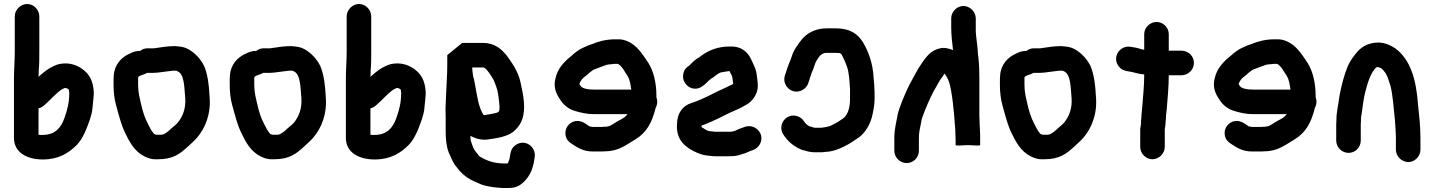

<svg xmlns="http://www.w3.org/2000/svg" viewBox="-20 -755 7186 962"><path d="M325 -306C321 -308 318 -313 312 -313C310 -314 307 -314 304 -314L300 -312C278 -303 262 -284 246 -270L232 -256C227 -251 220 -244 212 -237L201 -227C193 -220 184 -215 173 -212V-80C175 -80 177 -80 178 -79H194C257 -79 286 -116 303 -164C316 -201 327 -238 327 -289C327 -295 325 -302 325 -306ZM54 -497V-673C54 -706 83 -735 116 -735C149 -735 177 -706 177 -673V-497C177 -466 177 -430 174 -401C174 -390 174 -380 173 -370C175 -371 176 -373 177 -374C183 -379 189 -384 196 -390C219 -409 244 -425 276 -434C325 -444 363 -430 393 -409C429 -382 446 -351 450 -294C451 -278 445 -236 444 -220C443 -196 437 -179 431 -158C415 -112 396 -61 365 -29C324 12 274 44 194 44C118 44 50 11 50 -64V-362C50 -405 54 -452 54 -497Z M679 -374H678C677 -373 672 -369 672 -366V-329C672 -291 680 -264 687 -233C694 -200 706 -162 721 -135C730 -118 736 -103 748 -89C750 -87 751 -85 752 -84L762 -80H789L799 -82C815 -90 826 -99 838 -111C850 -122 862 -130 872 -142C895 -171 912 -211 908 -264C903 -311 906 -386 867 -399L866 -400C861 -401 857 -401 852 -401H848C841 -400 833 -399 823 -398C800 -396 773 -390 750 -390H717C705 -382 692 -381 679 -374ZM682 -500C693 -509 706 -513 720 -513H750C752 -513 755 -513 759 -514C789 -519 823 -524 856 -524C884 -522 903 -520 923 -509C958 -489 985 -460 1003 -424C1021 -381 1027 -330 1030 -272C1038 -183 1008 -113 968 -66C954 -49 938 -37 923 -22C883 15 848 43 772 43C753 44 737 42 724 37C667 18 637 -27 612 -79C588 -124 575 -180 560 -234C553 -260 549 -296 549 -327V-350C549 -358 549 -367 550 -376C553 -431 588 -468 629 -486C645 -494 660 -500 682 -500Z M1261 -374H1260C1259 -373 1254 -369 1254 -366V-329C1254 -291 1262 -264 1269 -233C1276 -200 1288 -162 1303 -135C1312 -118 1318 -103 1330 -89C1332 -87 1333 -85 1334 -84L1344 -80H1371L1381 -82C1397 -90 1408 -99 1420 -111C1432 -122 1444 -130 1454 -142C1477 -171 1494 -211 1490 -264C1485 -311 1488 -386 1449 -399L1448 -400C1443 -401 1439 -401 1434 -401H1430C1423 -400 1415 -399 1405 -398C1382 -396 1355 -390 1332 -390H1299C1287 -382 1274 -381 1261 -374ZM1264 -500C1275 -509 1288 -513 1302 -513H1332C1334 -513 1337 -513 1341 -514C1371 -519 1405 -524 1438 -524C1466 -522 1485 -520 1505 -509C1540 -489 1567 -460 1585 -424C1603 -381 1609 -330 1612 -272C1620 -183 1590 -113 1550 -66C1536 -49 1520 -37 1505 -22C1465 15 1430 43 1354 43C1335 44 1319 42 1306 37C1249 18 1219 -27 1194 -79C1170 -124 1157 -180 1142 -234C1135 -260 1131 -296 1131 -327V-350C1131 -358 1131 -367 1132 -376C1135 -431 1170 -468 1211 -486C1227 -494 1242 -500 1264 -500Z M1988 -306C1984 -308 1981 -313 1975 -313C1973 -314 1970 -314 1967 -314L1963 -312C1941 -303 1925 -284 1909 -270L1895 -256C1890 -251 1883 -244 1875 -237L1864 -227C1856 -220 1847 -215 1836 -212V-80C1838 -80 1840 -80 1841 -79H1857C1920 -79 1949 -116 1966 -164C1979 -201 1990 -238 1990 -289C1990 -295 1988 -302 1988 -306ZM1717 -497V-673C1717 -706 1746 -735 1779 -735C1812 -735 1840 -706 1840 -673V-497C1840 -466 1840 -430 1837 -401C1837 -390 1837 -380 1836 -370C1838 -371 1839 -373 1840 -374C1846 -379 1852 -384 1859 -390C1882 -409 1907 -425 1939 -434C1988 -444 2026 -430 2056 -409C2092 -382 2109 -351 2113 -294C2114 -278 2108 -236 2107 -220C2106 -196 2100 -179 2094 -158C2078 -112 2059 -61 2028 -29C1987 12 1937 44 1857 44C1781 44 1713 11 1713 -64V-362C1713 -405 1717 -452 1717 -497Z M2346 -417 2347 -400C2348 -393 2349 -385 2350 -378C2350 -375 2350 -373 2351 -372C2354 -362 2357 -349 2360 -332C2370 -278 2377 -217 2403 -179C2406 -178 2408 -178 2411 -179C2427 -181 2442 -184 2457 -187C2481 -192 2483 -196 2483 -221C2483 -226 2482 -233 2481 -242C2478 -269 2475 -299 2466 -322L2456 -348C2455 -351 2453 -356 2448 -363C2440 -377 2423 -404 2410 -413C2408 -415 2404 -417 2400 -417ZM2215 -280C2217 -327 2221 -384 2221 -431V-479L2296 -540H2400C2460 -540 2495 -508 2524 -470C2556 -425 2582 -385 2592 -323C2599 -291 2606 -257 2606 -221C2606 -158 2586 -124 2552 -95C2520 -70 2472 -63 2423 -56C2387 -52 2362 -62 2337 -74V-69C2337 -46 2346 -32 2351 -15C2358 -1 2366 8 2375 19C2377 23 2381 28 2385 30C2417 49 2454 64 2506 64H2523C2524 63 2524 62 2525 62C2530 50 2534 41 2535 27L2538 12C2541 -5 2549 -18 2563 -28C2609 -61 2667 -21 2659 32L2657 46C2650 93 2634 127 2606 155C2582 178 2563 187 2525 187H2506C2499 187 2491 187 2484 186L2453 183C2421 178 2398 174 2375 162L2361 156C2354 153 2347 149 2340 146C2309 129 2287 109 2267 81C2249 61 2240 33 2228 8C2217 -21 2213 -56 2213 -97V-173C2212 -197 2212 -217 2213 -232C2213 -240 2215 -271 2215 -280Z M3143 -306C3139 -332 3136 -356 3124 -375C3111 -394 3097 -424 3076 -435H3063C3059 -435 3055 -435 3051 -434L3029 -432C3026 -431 3024 -431 3022 -431C3011 -427 3001 -423 2989 -419L2973 -413C2963 -409 2951 -406 2943 -398C2936 -393 2929 -387 2924 -382L2904 -366C2896 -358 2888 -349 2883 -335V-334C2884 -332 2886 -330 2888 -326C2897 -309 2933 -306 2959 -306ZM3269 -267C3272 -260 3273 -252 3273 -245C3273 -234 3270 -224 3265 -214C3247 -141 3220 -91 3164 -57C3121 -32 3081 3 3013 3C3004 4 2997 4 2992 4H2950C2903 4 2874 -15 2847 -33C2830 -43 2818 -56 2814 -76C2807 -113 2832 -142 2862 -148C2893 -154 2915 -134 2935 -121H2939C2944 -120 2947 -119 2950 -119H2992C2995 -119 3001 -119 3008 -120C3013 -120 3018 -120 3023 -121L3035 -124C3047 -130 3056 -136 3067 -143C3086 -155 3097 -158 3112 -170L3121 -179C3122 -180 3123 -182 3124 -183H2959C2920 -183 2891 -190 2861 -199C2827 -209 2801 -231 2784 -260C2766 -287 2752 -319 2763 -362C2774 -413 2808 -447 2843 -475C2859 -490 2883 -509 2904 -517L2922 -525C2931 -529 2940 -532 2949 -535C2981 -548 3018 -558 3061 -558H3080C3094 -558 3108 -555 3122 -549C3172 -529 3199 -483 3228 -441C3255 -398 3269 -340 3269 -272Z M3403 -382C3406 -402 3417 -417 3434 -427C3451 -444 3463 -457 3485 -469C3489 -472 3492 -474 3494 -476C3528 -501 3575 -522 3634 -522H3646C3693 -522 3724 -496 3741 -463C3753 -436 3769 -411 3772 -376C3774 -362 3777 -341 3777 -324C3777 -282 3747 -244 3717 -229C3694 -215 3667 -203 3641 -192C3626 -186 3611 -177 3598 -171L3580 -162C3566 -155 3554 -150 3541 -144L3524 -137C3517 -134 3505 -129 3495 -126V-119C3496 -117 3499 -115 3502 -114C3510 -108 3522 -101 3533 -98L3553 -96C3558 -95 3563 -95 3568 -95H3643C3646 -96 3648 -96 3650 -96L3664 -100C3679 -108 3697 -114 3714 -120C3751 -132 3783 -107 3792 -81C3804 -44 3779 -12 3753 -3C3734 2 3718 13 3699 17L3681 23C3664 27 3649 28 3628 28H3566C3557 28 3549 27 3540 26C3512 24 3500 21 3474 11C3417 -14 3367 -51 3372 -131C3372 -188 3401 -226 3445 -239C3454 -242 3467 -246 3475 -250L3492 -257C3504 -263 3513 -266 3525 -272L3563 -291C3572 -296 3581 -300 3590 -304L3616 -316C3628 -322 3641 -328 3653 -334V-340C3652 -349 3651 -356 3650 -362C3650 -367 3648 -371 3647 -375L3635 -399C3633 -398 3630 -398 3627 -398C3615 -396 3607 -395 3596 -393C3575 -389 3564 -372 3546 -363C3529 -352 3516 -333 3499 -323C3454 -289 3395 -330 3403 -382Z M4056 -116H4057C4059 -115 4061 -115 4064 -115H4094C4097 -115 4099 -115 4102 -116L4116 -118L4126 -120L4140 -124C4156 -132 4165 -136 4181 -146L4205 -162C4229 -180 4239 -218 4239 -259V-308C4236 -348 4235 -391 4223 -423C4216 -444 4206 -463 4197 -482C4194 -485 4191 -487 4188 -489H4186C4179 -490 4173 -490 4167 -490H4122C4118 -490 4114 -490 4111 -489C4110 -489 4108 -489 4107 -488C4087 -480 4081 -466 4070 -449L4065 -439L4056 -412C4051 -399 4045 -388 4042 -375C4040 -370 4037 -365 4037 -360L4030 -339C4025 -323 4014 -311 3999 -303C3947 -277 3896 -328 3913 -378L3920 -399C3927 -425 3940 -449 3948 -475C3957 -506 3980 -534 3997 -557C4023 -589 4066 -613 4122 -613H4167C4238 -613 4276 -587 4304 -543C4332 -496 4353 -438 4357 -368C4358 -349 4361 -334 4361 -312C4362 -303 4362 -293 4362 -283V-258C4362 -225 4354 -191 4348 -166C4335 -121 4309 -81 4272 -59C4258 -49 4235 -34 4221 -27L4205 -19C4185 -9 4161 0 4137 4L4117 6C4109 7 4101 8 4094 8H4064C4046 8 4029 5 4015 0C4014 -1 4012 -1 4010 -1C3999 -3 3988 -8 3975 -15C3948 -30 3928 -48 3911 -72L3905 -81C3884 -112 3897 -149 3922 -166C3952 -186 3991 -174 4007 -149C4012 -142 4017 -134 4025 -129L4035 -122C4041 -122 4050 -118 4056 -116Z M4869 -663V-596C4871 -565 4877 -531 4879 -500C4879 -491 4880 -480 4882 -467C4886 -435 4887 -399 4887 -363V-188C4887 -175 4887 -162 4888 -149C4888 -124 4891 -102 4891 -80V-28C4891 -25 4870 -25 4829 -28C4788 -25 4768 -25 4768 -28V-40C4768 -51 4768 -65 4767 -82C4767 -99 4766 -117 4764 -134C4760 -194 4751 -291 4736 -342C4730 -358 4722 -376 4712 -386C4709 -382 4706 -377 4703 -372C4686 -351 4673 -322 4658 -298C4640 -265 4615 -206 4602 -169L4598 -157L4594 -135C4589 -113 4584 -89 4584 -64V0C4584 34 4557 62 4523 62C4489 62 4461 34 4461 0V-64C4461 -106 4471 -146 4478 -182C4482 -202 4488 -214 4494 -232C4500 -250 4528 -315 4537 -331C4546 -349 4556 -365 4565 -383C4576 -404 4588 -423 4601 -442C4623 -473 4644 -501 4686 -512C4712 -519 4734 -512 4755 -504C4751 -542 4746 -577 4746 -618V-663C4746 -696 4774 -725 4807 -725C4840 -725 4869 -696 4869 -663Z M5120 -374H5119C5118 -373 5113 -369 5113 -366V-329C5113 -291 5121 -264 5128 -233C5135 -200 5147 -162 5162 -135C5171 -118 5177 -103 5189 -89C5191 -87 5192 -85 5193 -84L5203 -80H5230L5240 -82C5256 -90 5267 -99 5279 -111C5291 -122 5303 -130 5313 -142C5336 -171 5353 -211 5349 -264C5344 -311 5347 -386 5308 -399L5307 -400C5302 -401 5298 -401 5293 -401H5289C5282 -400 5274 -399 5264 -398C5241 -396 5214 -390 5191 -390H5158C5146 -382 5133 -381 5120 -374ZM5123 -500C5134 -509 5147 -513 5161 -513H5191C5193 -513 5196 -513 5200 -514C5230 -519 5264 -524 5297 -524C5325 -522 5344 -520 5364 -509C5399 -489 5426 -460 5444 -424C5462 -381 5468 -330 5471 -272C5479 -183 5449 -113 5409 -66C5395 -49 5379 -37 5364 -22C5324 15 5289 43 5213 43C5194 44 5178 42 5165 37C5108 18 5078 -27 5053 -79C5029 -124 5016 -180 5001 -234C4994 -260 4990 -296 4990 -327V-350C4990 -358 4990 -367 4991 -376C4994 -431 5029 -468 5070 -486C5086 -494 5101 -500 5123 -500Z M5836 -584V-501H5900C5934 -501 5962 -474 5962 -440C5962 -406 5934 -378 5900 -378H5836C5836 -317 5830 -266 5826 -209C5825 -194 5822 -182 5822 -168C5822 -160 5821 -152 5820 -144V-140C5820 -127 5816 -114 5816 -102V-19C5816 14 5787 43 5754 43C5721 43 5693 14 5693 -19V-110C5694 -118 5697 -129 5697 -137C5696 -150 5699 -160 5699 -171C5699 -186 5702 -201 5703 -218C5707 -272 5713 -323 5713 -382C5702 -383 5693 -385 5685 -386C5669 -389 5653 -395 5636 -397L5625 -399C5608 -402 5595 -409 5585 -423C5551 -468 5589 -527 5642 -521L5654 -519C5665 -518 5676 -515 5687 -512C5695 -510 5704 -506 5713 -506V-584C5713 -617 5742 -645 5775 -645C5808 -645 5836 -617 5836 -584Z M6446 -306C6442 -332 6439 -356 6427 -375C6414 -394 6400 -424 6379 -435H6366C6362 -435 6358 -435 6354 -434L6332 -432C6329 -431 6327 -431 6325 -431C6314 -427 6304 -423 6292 -419L6276 -413C6266 -409 6254 -406 6246 -398C6239 -393 6232 -387 6227 -382L6207 -366C6199 -358 6191 -349 6186 -335V-334C6187 -332 6189 -330 6191 -326C6200 -309 6236 -306 6262 -306ZM6572 -267C6575 -260 6576 -252 6576 -245C6576 -234 6573 -224 6568 -214C6550 -141 6523 -91 6467 -57C6424 -32 6384 3 6316 3C6307 4 6300 4 6295 4H6253C6206 4 6177 -15 6150 -33C6133 -43 6121 -56 6117 -76C6110 -113 6135 -142 6165 -148C6196 -154 6218 -134 6238 -121H6242C6247 -120 6250 -119 6253 -119H6295C6298 -119 6304 -119 6311 -120C6316 -120 6321 -120 6326 -121L6338 -124C6350 -130 6359 -136 6370 -143C6389 -155 6400 -158 6415 -170L6424 -179C6425 -180 6426 -182 6427 -183H6262C6223 -183 6194 -190 6164 -199C6130 -209 6104 -231 6087 -260C6069 -287 6055 -319 6066 -362C6077 -413 6111 -447 6146 -475C6162 -490 6186 -509 6207 -517L6225 -525C6234 -529 6243 -532 6252 -535C6284 -548 6321 -558 6364 -558H6383C6397 -558 6411 -555 6425 -549C6475 -529 6502 -483 6531 -441C6558 -398 6572 -340 6572 -272Z M6974 -5V-63C6974 -89 6971 -128 6969 -154C6963 -208 6959 -281 6946 -328L6933 -367C6929 -376 6926 -382 6924 -386C6920 -392 6903 -415 6895 -415C6892 -416 6889 -418 6886 -419C6884 -419 6881 -419 6878 -418C6877 -418 6876 -418 6875 -417C6847 -389 6833 -342 6821 -296C6812 -262 6807 -216 6802 -182C6801 -178 6800 -174 6800 -171C6799 -164 6799 -156 6799 -147C6798 -138 6798 -130 6798 -123V-51C6798 -17 6771 11 6737 11C6703 11 6675 -17 6675 -51V-123C6675 -131 6675 -140 6676 -151C6676 -199 6686 -227 6691 -273C6701 -327 6715 -381 6734 -426C6747 -454 6764 -476 6782 -497C6806 -524 6841 -542 6889 -542C6923 -540 6950 -527 6972 -512C7048 -455 7076 -355 7085 -230C7091 -172 7097 -122 7097 -63V-5C7097 28 7069 57 7036 57C7003 57 6974 28 6974 -5Z"/></svg>

Font: Blanket
Style: Reversed
Weight: 700
Foundry: Cannot Into Space Fonts
Version: Version 0.9